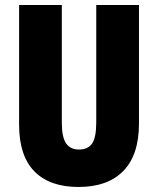

<svg xmlns="http://www.w3.org/2000/svg" viewBox="-20 -734 628 764"><path d="M533 -242Q533 -118 471 -54Q409 10 292 10Q178 10 117 -52Q56 -114 56 -238V-714H226V-246Q226 -188 243 -163.5Q260 -139 294 -139Q330 -139 346.5 -163Q363 -187 363 -247V-714H533Z"/></svg>

Font: Noto Sans Gujarati UI ExtraCondensed Black
Style: Regular
Weight: 900
Width: 2
Designer: Jelle Bosma - Monotype Design Team, Universal Thirst
Foundry: Monotype Imaging Inc.
Version: Version 2.106; ttfautohint (v1.8.4.7-5d5b)